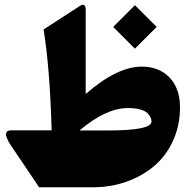

<svg xmlns="http://www.w3.org/2000/svg" viewBox="-20 -795 818 815"><path d="M553.2 -772.5 644.5 -681.2Q645 -680.7 644.5 -680.2L553.2 -588.9Q552.7 -588.4 552.2 -588.9L460.9 -680.2Q460.4 -680.7 460.9 -681.2L552.2 -772.5Q552.7 -772.9 553.2 -772.5ZM744.1 -339.8Q744.1 -261.7 714.1 -196.8Q684.1 -131.8 633.3 -89.4Q582.5 -46.9 515.9 -23.4Q449.2 0 375.5 0H146L27.3 -176.3Q18.1 -189.5 13.2 -200.2Q8.3 -210.9 6.1 -217.8Q3.9 -224.6 6.1 -229.5Q8.3 -234.4 9.8 -236.8Q11.2 -239.3 17.8 -240.5Q24.4 -241.7 26.9 -241.9Q29.3 -242.2 37.4 -241.9Q45.4 -241.7 45.9 -241.7H199.2V-243.2Q191.4 -508.8 165 -669.9L317.9 -769Q343.8 -786.6 343.8 -751.5V-396Q477.1 -512.2 581.5 -512.2Q655.8 -512.2 700 -465.6Q744.1 -418.9 744.1 -339.8ZM623 -278.8Q623 -286.6 620.1 -294.2Q617.2 -301.8 608.2 -312.5Q599.1 -323.2 577.1 -329.8Q555.2 -336.4 522.9 -336.4Q430.2 -336.4 317.4 -241.2H438Q623 -241.2 623 -278.8Z"/></svg>

Font: Sahel Black FD-WOL
Style: Black-FD-WOL
Weight: 900
Foundry: Saber Rastikerdar (saber.rastikerdar@gmail.com)
Version: Version 2.0.2